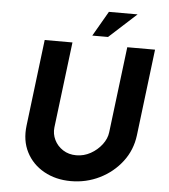

<svg xmlns="http://www.w3.org/2000/svg" viewBox="-60 -971 908 1033"><g transform="rotate(5 393.5 -454.5)"><path d="M248 -272Q244 -237 259.5 -205Q275 -173 306 -153Q337 -133 378 -133Q419 -133 455 -153Q491 -173 515.5 -205Q540 -237 544 -272L601 -736H751L694 -269Q684 -188 636 -125.5Q588 -63 516 -27.5Q444 8 361 8Q279 8 215.5 -27.5Q152 -63 120 -125.5Q88 -188 98 -269L155 -736H305ZM641 -917 493 -782H408L486 -917Z"/></g></svg>

Font: Josefin Sans Thin
Style: Bold Italic
Weight: 700
Italic angle: -7°
Version: Version 2.000